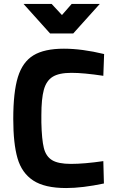

<svg xmlns="http://www.w3.org/2000/svg" viewBox="-20 -938 583 970"><path d="M47 -337Q47 -473 70.5 -549Q94 -625 149 -658.5Q204 -692 303 -692Q394 -692 506 -665L502 -555Q403 -570 341 -570Q278 -570 246 -550Q214 -530 201.5 -484.5Q189 -439 189 -356V-319Q191 -233 201.5 -190.5Q212 -148 243 -129Q274 -110 338 -110Q406 -110 502 -124L505 -11Q396 12 314 12Q206 12 148 -26Q90 -64 68.5 -138.5Q47 -213 47 -337ZM484 -918 350 -769H233L99 -918H241L293 -862L342 -918Z"/></svg>

Font: Cairo
Style: Bold
Weight: 700
Designer: Mohamed Gaber
Foundry: Kief Type Foundry
Version: Version 2.100